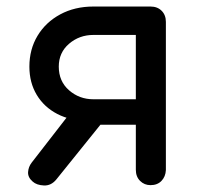

<svg xmlns="http://www.w3.org/2000/svg" viewBox="-20 -567 618 588"><path d="M441 0Q422 0 409 -13Q396 -26 396 -47V-185H249V-197Q196 -197 155.5 -218Q115 -239 92.5 -276.5Q70 -314 70 -363Q70 -416 95 -457.5Q120 -499 164.5 -523Q209 -547 266 -547H441Q462 -547 475 -534Q488 -521 488 -500V-46Q487 -26 474.5 -13Q462 0 441 0ZM80 -11Q65 -24 66 -40Q67 -56 77 -69L205 -234H327L153 -18Q137 2 114.5 1Q92 0 80 -11ZM266 -263H396V-460H266Q223 -460 191.5 -433Q160 -406 160 -363Q160 -318 191.5 -290.5Q223 -263 266 -263Z"/></svg>

Font: Comfortaa SemiBold
Style: Regular
Weight: 600
Designer: Johan Aakerlund
Foundry: Johan Aakerlund
Version: Version 3.104; ttfautohint (v1.8.1.43-b0c9)